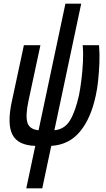

<svg xmlns="http://www.w3.org/2000/svg" viewBox="-20 -785 576 1045"><path d="M123 240 172 9Q78 6 48 -51.5Q18 -109 44 -231L110 -539H200L135 -236Q118 -156 129 -118.5Q140 -81 190 -76L336 -765H422L276 -76Q331 -81 360.5 -129Q390 -177 410 -267Q417 -302 423 -350Q429 -398 431.5 -448Q434 -498 430 -539H519Q523 -493 521 -442.5Q519 -392 514 -345Q509 -298 501 -264Q475 -141 415.5 -69Q356 3 259 9L210 240Z"/></svg>

Font: Noto Sans ExtraCondensed Medium
Style: Italic
Weight: 500
Width: 2
Italic angle: -12°
Designer: Monotype Design Team
Foundry: Monotype Imaging Inc.
Version: Version 2.013; ttfautohint (v1.8.4.7-5d5b)